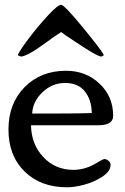

<svg xmlns="http://www.w3.org/2000/svg" viewBox="-20 -774 526 807"><path d="M54.2 -542Q62 -560.5 100.3 -611.6Q138.7 -662.6 180.9 -708.3Q223.1 -753.9 236.8 -753.9Q250.5 -753.9 331.1 -655.3Q411.6 -556.6 416.5 -542L406.2 -536.1Q385.7 -537.6 281.7 -608.4L264.2 -620.1V-619.6L236.8 -639.2L220.2 -627.9Q209.5 -621.6 176.3 -597.2Q98.6 -539.6 68.4 -536.1ZM257.3 -476.6Q340.8 -476.6 398.2 -422.6Q455.6 -368.7 455.6 -287.1Q455.6 -247.6 393.1 -247.6H110.4Q111.3 -168.5 161.6 -114.3Q211.9 -60.1 288.6 -60.1Q339.4 -60.1 387.2 -89.8Q412.6 -105.5 419.7 -105.5Q426.8 -105.5 435.8 -98.4Q444.8 -91.3 444.8 -81.1Q444.8 -54.2 410.4 -31.5Q376 -8.8 334.5 2.2Q293 13.2 261.7 13.2Q150.9 13.2 83.3 -53.2Q15.6 -119.6 15.6 -229.5Q15.6 -339.4 83.7 -408Q151.9 -476.6 257.3 -476.6ZM365.7 -298.8Q364.7 -355 336.4 -390.1Q308.1 -425.3 253.7 -425.3Q199.2 -425.3 158.4 -386.2Q117.7 -347.2 115.2 -296.9H229.5Q305.7 -296.9 365.7 -298.8Z"/></svg>

Font: Corben
Style: Regular
Weight: 400
Designer: vernon adams
Foundry: vernon adams
Version: Version 1.101